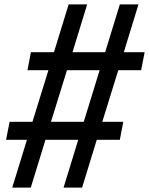

<svg xmlns="http://www.w3.org/2000/svg" viewBox="-20 -750 676 870"><path d="M119.5 100 186 -116.5H334.5L268 100H352L418.5 -116.5H523L538.5 -198H443.5L516 -432H619.5L635.5 -513.5H541L607.5 -730H523L456.5 -513.5H308.5L375 -730H291L224.5 -513.5H120L104.5 -432H199.5L127 -198H23.5L7.5 -116.5H102L35.5 100ZM211 -198 283.5 -432H431.5L359.5 -198Z"/></svg>

Font: Monaspace Neon
Style: Italic
Weight: 400
Italic angle: -11°
Designer: Riley Cran & the Lettermatic Team
Foundry: Lettermatic
Version: Version 1.200 (Monaspace Neon)